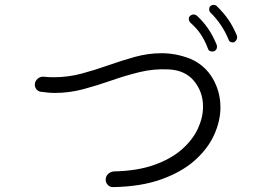

<svg xmlns="http://www.w3.org/2000/svg" viewBox="-20 -825 1040 783"><path d="M935 -653Q933 -652 930 -652Q915 -652 912 -664Q886 -727 838 -774Q833 -779 833 -787Q833 -795 837 -799Q843 -805 851 -805Q859 -805 863 -801Q892 -773 911 -745.5Q930 -718 946 -680Q947 -678 947 -673Q947 -661 935 -653ZM853 -616Q851 -615 846 -615Q831 -615 828 -627Q815 -661 798.5 -685.5Q782 -710 757 -732Q750 -739 750 -748Q750 -755 754 -759Q761 -766 770 -766Q776 -766 783 -761Q809 -737 828.5 -708.5Q848 -680 863 -644Q865 -638 865 -635Q865 -621 853 -616ZM442 -62Q430 -61 420.5 -70Q411 -79 411 -92Q411 -106 421 -115.5Q431 -125 445 -126Q540 -128 609 -152.5Q678 -177 722 -216Q766 -255 787 -300.5Q808 -346 808 -390Q808 -450 771.5 -494.5Q735 -539 667 -542Q607 -545 549.5 -531Q492 -517 435 -497Q378 -477 320.5 -461.5Q263 -446 204 -446Q189 -446 174.5 -447.5Q160 -449 145 -451Q135 -453 128.5 -461Q122 -469 122 -479Q122 -494 133.5 -504Q145 -514 160 -512Q170 -511 179.5 -510.5Q189 -510 199 -510Q258 -510 313.5 -525Q369 -540 422.5 -559Q476 -578 530 -593Q584 -608 639 -608Q668 -608 697 -602.5Q726 -597 757 -585Q816 -559 847.5 -505Q879 -451 879 -387Q879 -332 853.5 -275.5Q828 -219 775 -171.5Q722 -124 639 -94Q556 -64 442 -62Z"/></svg>

Font: Kiwi Maru Light
Style: Regular
Weight: 300
Designer: Hiroki-Chan
Version: Version 1.100